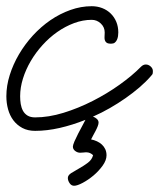

<svg xmlns="http://www.w3.org/2000/svg" viewBox="-75 -409 508 613"><path d="M279.8 -269.5Q269.5 -269.5 265.1 -272.9Q260.7 -276.4 259.5 -281.5Q258.3 -286.6 258.8 -293Q259.3 -299.3 259.3 -305.2Q259.3 -322.3 246.8 -334Q234.4 -345.7 217.8 -345.7Q189.5 -345.7 161.4 -335.2Q133.3 -324.7 107.9 -306.9Q82.5 -289.1 60.8 -265.1Q39.1 -241.2 23.2 -214.1Q7.3 -187 -1.7 -158.2Q-10.7 -129.4 -10.7 -101.6Q-10.7 -88.9 -8.8 -76.9Q-6.8 -64.9 -1.7 -55.4Q3.4 -45.9 12.9 -40Q22.5 -34.2 37.1 -34.2Q80.1 -34.2 127.7 -48.8Q175.3 -63.5 220.9 -86.7Q266.6 -109.9 306.9 -138.7Q347.2 -167.5 375 -195.8Q382.3 -203.1 390.6 -203.1Q398.9 -203.1 406 -196.8Q413.1 -190.4 413.1 -182.1Q413.1 -173.8 411.6 -171.9Q410.2 -169.9 407.2 -166.5Q391.1 -147.9 370.4 -130.1Q349.6 -112.3 325.9 -95.7Q302.2 -79.1 275.9 -64Q249.5 -48.8 221.7 -36.6Q228.5 -34.7 234.1 -29.5Q239.7 -24.4 239.7 -17.6Q239.7 -12.7 236.8 -5.4Q233.9 2 229.7 9.8Q225.6 17.6 221.7 24.7Q217.8 31.7 215.8 36.1Q225.6 38.1 234.6 42.2Q243.7 46.4 250.5 52.7Q257.3 59.1 261.2 67.6Q265.1 76.2 265.1 86.9Q265.1 102.5 252.7 119.9Q240.2 137.2 223.4 151.4Q206.5 165.5 189 174.8Q171.4 184.1 161.6 184.1Q152.8 184.1 147.2 175.8Q141.6 167.5 141.6 159.2Q141.6 150.4 152.8 143.3Q164.1 136.2 178.5 128.2Q192.9 120.1 205.8 110.4Q218.8 100.6 222.2 86.4Q216.8 81.5 212.2 79.6Q207.5 77.6 202.4 77.4Q197.3 77.1 191.9 77.9Q186.5 78.6 180.7 78.6Q172.4 78.6 165 73Q157.7 67.4 157.7 59.1Q157.7 54.2 162.8 42.2Q168 30.3 174.8 17.1Q181.6 3.9 188.2 -8.1Q194.8 -20 197.3 -25.4Q197.3 -25.9 197.5 -25.9Q197.8 -25.9 197.8 -26.4Q156.2 -9.8 115.5 -0.5Q74.7 8.8 37.1 8.8Q13.7 8.8 -3.7 -0.5Q-21 -9.8 -32.5 -25.1Q-43.9 -40.5 -49.3 -60.3Q-54.7 -80.1 -54.7 -101.6Q-54.7 -135.3 -43.9 -169.4Q-33.2 -203.6 -14.4 -235.6Q4.4 -267.6 30 -295.7Q55.7 -323.7 85.9 -344.5Q116.2 -365.2 149.9 -377.2Q183.6 -389.2 217.8 -389.2Q235.8 -389.2 251.5 -383.1Q267.1 -377 278.6 -365.7Q290 -354.5 296.4 -339.1Q302.7 -323.7 302.7 -305.2Q302.7 -299.8 301.8 -293.5Q300.8 -287.1 298.3 -281.7Q295.9 -276.4 291.5 -272.9Q287.1 -269.5 279.8 -269.5Z"/></svg>

Font: Helvetia Verbundene
Style: Regular
Weight: 400
Designer: Peter Wiegel, original typeface by Carl Albert Fahrenwaldt 1901
Foundry: Peter Wiegel
Version: Version 2.000